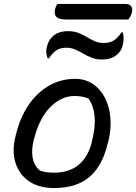

<svg xmlns="http://www.w3.org/2000/svg" viewBox="-20 -943 691 974"><path d="M361 -543Q412 -543 450.5 -517.5Q489 -492 512 -447.5Q535 -403 540 -346Q545 -289 530 -227L525 -210Q498 -99 432 -44Q366 11 255 11Q177 11 126.5 -24Q76 -59 58 -119Q40 -179 59 -253L63 -269Q85 -354 128.5 -415.5Q172 -477 231.5 -510Q291 -543 361 -543ZM357 -456Q293 -456 238 -402.5Q183 -349 156 -250L152 -236Q139 -188 145 -147Q151 -106 180 -79Q197 -72 215.5 -69.5Q234 -67 253 -67Q331 -67 379 -107Q427 -147 445 -220L448 -233Q481 -367 430 -442Q402 -456 357 -456ZM506 -725Q535 -725 556 -737Q577 -749 596 -779H602Q605 -772 606 -763Q607 -754 607 -743Q606 -728 602 -711.5Q598 -695 590 -684Q575 -662 551.5 -651.5Q528 -641 497 -641Q469 -641 446 -650Q423 -659 402.5 -671Q382 -683 361 -692Q340 -701 316 -701Q285 -701 265 -687Q245 -673 228 -647H222Q214 -666 215 -689Q216 -700 220 -713.5Q224 -727 232 -740Q261 -785 325 -785Q355 -785 378 -776Q401 -767 420.5 -755Q440 -743 460.5 -734Q481 -725 506 -725ZM271 -923H615Q638 -923 646 -910.5Q654 -898 648 -877Q645 -866 640.5 -858.5Q636 -851 631 -844H316Q279 -844 266 -857.5Q253 -871 260 -899Q264 -913 271 -923Z"/></svg>

Font: Recursive Sn Csl St
Style: Italic
Weight: 400
Italic angle: -15°
Version: Version 1.079;hotconv 1.0.112;makeotfexe 2.5.65598; ttfautoh